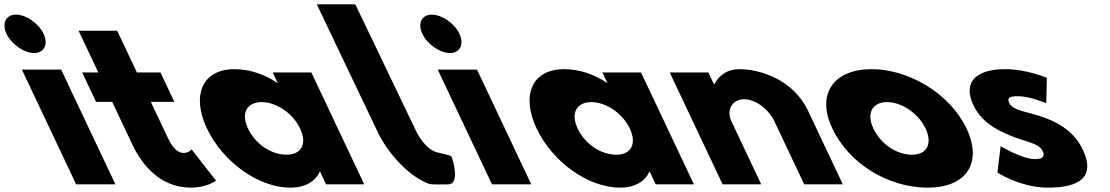

<svg xmlns="http://www.w3.org/2000/svg" viewBox="-275 -845 5086 880"><path d="M74 0H254L5.3 -526H-174.7ZM-245.2 -690C-222.5 -642 -164.6 -602 -118.6 -602C-72.6 -602 -52.5 -642 -75.2 -690C-97.9 -738 -155.8 -778 -201.8 -778C-247.8 -778 -267.9 -738 -245.2 -690Z M175.5 -513H101.5L165.3 -378H239.3L332.4 -181C375.5 -90 459.1 15 600.1 15C673.1 15 715 -17 715 -17L603.4 -160C603.4 -160 589.9 -144 566.9 -144C538.9 -144 516.1 -167 493.4 -215L416.3 -378H524.3L460.5 -513H352.5L262.2 -704H85.2Z M673.5 -256C744.4 -106 906.6 15 1056.6 15C1126.6 15 1171.9 -16 1190.1 -58H1192.1L1219.5 0H1394.5L1152 -513H975L998.1 -464C936.8 -505 868.9 -528 799.9 -528C649.9 -528 602.6 -406 673.5 -256ZM861.5 -256C827.9 -327 857.3 -377 924.3 -377C990.3 -377 1066.9 -327 1100.5 -256C1133.6 -186 1107.2 -136 1038.2 -136C966.2 -136 894.6 -186 861.5 -256Z M1177.1 -825 1456.1 -240C1496 -154.6 1588.6 -41.6 1689.7 -3C1703.5 2.3 1746.1 0 1778.2 0C1835.8 -0.3 1798.7 -115 1798.7 -115C1792.6 -134 1802.1 -128 1736.4 -145C1674.5 -154.7 1634.1 -240 1634.1 -240L1353.6 -825Z M1980 0H2160L1911.3 -526H1731.3ZM1660.8 -690C1683.5 -642 1741.4 -602 1787.4 -602C1833.4 -602 1853.5 -642 1830.8 -690C1808.1 -738 1750.2 -778 1704.2 -778C1658.2 -778 1638.1 -738 1660.8 -690Z M2184.5 -256C2255.4 -106 2417.6 15 2567.6 15C2637.6 15 2682.9 -16 2701.1 -58H2703.1L2730.5 0H2905.5L2663 -513H2486L2509.1 -464C2447.8 -505 2379.9 -528 2310.9 -528C2160.9 -528 2113.6 -406 2184.5 -256ZM2372.5 -256C2338.9 -327 2368.3 -377 2435.3 -377C2501.3 -377 2577.9 -327 2611.5 -256C2644.6 -186 2618.2 -136 2549.2 -136C2477.2 -136 2405.6 -186 2372.5 -256Z M3037 0H3214L3076.9 -290C3052.8 -341 3081.6 -390 3134.6 -390C3191.6 -390 3249.8 -341 3273.9 -290L3411 0H3588L3428.2 -338C3360.6 -481 3207.4 -528 3113.4 -528C3057.4 -528 3020.1 -499 2999 -459H2997L2971.5 -513H2794.5Z M3540 -256C3614.7 -98 3792.1 15 3977.1 15C4154.1 15 4229.7 -98 4155 -256C4079.3 -416 3890.4 -528 3720.4 -528C3547.4 -528 3464.3 -416 3540 -256ZM3728 -256C3694.4 -327 3723.8 -377 3790.8 -377C3856.8 -377 3933.4 -327 3967 -256C4000.1 -186 3973.7 -136 3904.7 -136C3832.7 -136 3761.1 -186 3728 -256Z M4332.4 -528C4197.4 -528 4136.8 -468 4186.4 -363C4222.8 -286 4291.8 -250 4356.6 -223C4428.8 -193 4486.2 -190 4503.7 -153C4519.7 -119 4491.2 -116 4466.2 -116C4409.2 -116 4311.3 -175 4311.3 -175L4296.5 -54C4296.5 -54 4403.1 15 4527.1 15C4632.1 15 4758.7 -9 4687.4 -160C4637.7 -265 4531.8 -303 4453.8 -324C4403.2 -338 4363.4 -346 4350.7 -373C4339.3 -397 4352 -404 4391 -404C4445 -404 4520.1 -372 4520.1 -372L4523.3 -488C4523.3 -488 4431.4 -528 4332.4 -528Z"/></svg>

Font: Hussar
Style: BdOpOblFive
Weight: 700
Foundry: Cannot Into Space Fonts
Version: Version 2.00